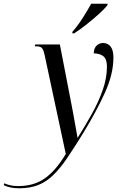

<svg xmlns="http://www.w3.org/2000/svg" viewBox="-161 -776 649 1036"><path d="M-59 240Q-82 240 -104 235.5Q-126 231 -141 223L-138 213Q-125 219 -107 223.5Q-89 228 -62 228Q21 228 80 187Q139 146 194 55L80 -478Q74 -507 65.5 -516.5Q57 -526 36 -526H27L29 -536H162L225 -211Q230 -187 236 -152.5Q242 -118 248 -85.5Q254 -53 257 -34H259Q300 -99 336 -164Q372 -229 394 -292.5Q416 -356 416 -417Q416 -458 396 -473Q376 -488 345 -488Q345 -515 360 -529.5Q375 -544 395 -544Q421 -544 436 -524.5Q451 -505 451 -466Q451 -377 405.5 -276.5Q360 -176 288 -58Q240 20 202 76Q164 132 126.5 168.5Q89 205 45 222.5Q1 240 -59 240ZM230 -605Q257 -635 284 -677Q311 -719 331 -756H420L418 -747Q403 -728 372 -700Q341 -672 305 -643.5Q269 -615 239 -596H229Z"/></svg>

Font: Noto Serif Display Condensed
Style: Italic
Weight: 400
Width: 3
Italic angle: -12°
Designer: Monotype Design Team
Foundry: Monotype Imaging Inc.
Version: Version 2.009